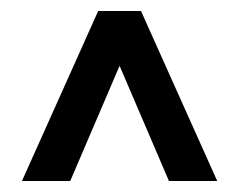

<svg xmlns="http://www.w3.org/2000/svg" viewBox="-20 -720 436 350"><path d="M159 -700H237L376 -390H288L198 -600L108 -390H20Z"/></svg>

Font: BebasNeueW03-Regular
Style: Regular
Weight: 400
Designer: Ryoichi Tsunekawa
Foundry: Ryoichi Tsunekawa
Version: Version 1.30